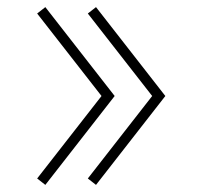

<svg xmlns="http://www.w3.org/2000/svg" viewBox="-20 -548 564 540"><path d="M250 -28 227 -46 408 -278 227 -510 250 -528 445 -278ZM107.5 -28 84.5 -46 265.5 -278 84.5 -510 107.5 -528 302.5 -278Z"/></svg>

Font: Spartan Thin Thin
Style: Regular
Weight: 250
Version: Version 1.004